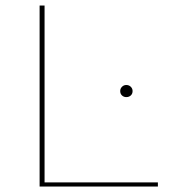

<svg xmlns="http://www.w3.org/2000/svg" viewBox="-20 -678 623 698"><path d="M554 -15V0H124V-658H142V-15ZM417 -347Q417 -356 423.5 -362.5Q430 -369 439 -369Q449 -369 455.5 -362.5Q462 -356 462 -347Q462 -337 455.5 -331Q449 -325 439 -325Q430 -325 423.5 -331Q417 -337 417 -347Z"/></svg>

Font: Ysabeau SC Thin
Style: Regular
Weight: 200
Designer: Christian Thalmann (Catharsis Fonts)
Version: Version 0.003